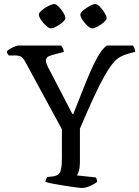

<svg xmlns="http://www.w3.org/2000/svg" viewBox="-20 -929 689 949"><path d="M385 0Q376 0 351 -3.5Q326 -7 296.5 -11.5Q267 -16 241.5 -21Q216 -26 205 -30Q205 -38 208 -44.5Q211 -51 214 -54L241 -57Q257 -59 267 -66Q277 -73 281.5 -92Q286 -111 286 -149V-290L103 -627Q94 -643 83.5 -649Q73 -655 54 -655H24Q22 -657 18 -662Q14 -667 14 -675Q21 -684 41.5 -694Q62 -704 72 -704H282Q287 -699 291 -690.5Q295 -682 295 -672L248 -660Q232 -656 219.5 -650Q207 -644 207 -629Q207 -617 219 -594L338 -365H342Q378 -457 402.5 -517.5Q427 -578 445 -614.5Q463 -651 477.5 -671.5Q492 -692 508 -704H637Q641 -699 644.5 -690.5Q648 -682 648 -673L615 -664Q593 -658 574.5 -648Q556 -638 537.5 -615.5Q519 -593 496.5 -553.5Q474 -514 444.5 -450.5Q415 -387 375 -293V-126Q375 -102 370 -85Q365 -68 360 -62L454 -52Q455 -49 457.5 -44Q460 -39 460 -30Q445 -18 423.5 -9Q402 0 385 0ZM435 -789Q426 -789 412 -802Q398 -815 387.5 -831Q377 -847 377 -857Q377 -866 391.5 -878Q406 -890 423.5 -899.5Q441 -909 451 -909Q461 -909 474 -895.5Q487 -882 497 -865.5Q507 -849 507 -840Q507 -831 493.5 -819Q480 -807 463 -798Q446 -789 435 -789ZM230 -789Q222 -789 208 -801.5Q194 -814 183 -830.5Q172 -847 172 -857Q172 -866 187 -878.5Q202 -891 220 -900Q238 -909 248 -909Q257 -909 270 -896Q283 -883 293 -866.5Q303 -850 303 -840Q303 -831 289.5 -819Q276 -807 259 -798Q242 -789 230 -789Z"/></svg>

Font: Texturina Light
Style: Regular
Weight: 300
Designer: Guillermo Torres Carreño
Foundry: Omnibus-Type
Version: Version 1.002; ttfautohint (v1.8.3)